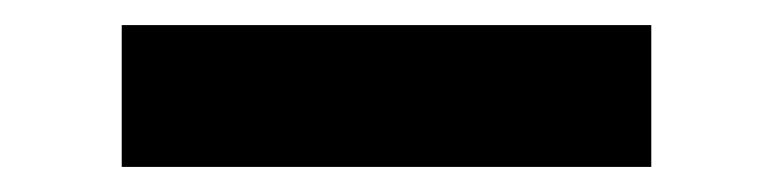

<svg xmlns="http://www.w3.org/2000/svg" viewBox="-20 -366 616 153"><path d="M77 -233V-346H499V-233Z"/></svg>

Font: DM Sans 24pt
Style: Bold
Weight: 700
Designer: Colophon Foundry, Jonny Pinhorn
Foundry: Colophon Foundry
Version: Version 4.004;gftools[0.9.30]